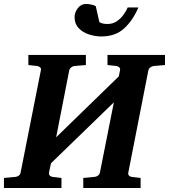

<svg xmlns="http://www.w3.org/2000/svg" viewBox="-37 -948 852 968"><path d="M794.9 -620.1 737.8 -615.2Q729 -614.3 721.2 -608.4Q713.4 -602.5 710.9 -592.8L609.9 -78.1Q607.9 -68.4 613.5 -62.7Q619.1 -57.1 627 -56.2L671.9 -50.8V0H382.8V-50.8L439.9 -56.2Q449.2 -57.1 457 -62.7Q464.8 -68.4 466.8 -78.1L537.1 -432.1L220.2 -125L210 -78.1Q208.5 -68.4 214.1 -62.7Q219.7 -57.1 228 -56.2L272.9 -50.8V0H-17.1V-50.8L41 -56.2Q50.3 -57.1 57.9 -62.7Q65.4 -68.4 66.9 -78.1L168.9 -592.8Q171.4 -602.5 165.8 -607.9Q160.2 -613.3 150.9 -615.2L106 -620.1V-670.9H396V-620.1L337.9 -615.2Q330.1 -614.3 322.3 -608.4Q314.5 -602.5 312 -592.8L246.1 -255.9L562 -563L567.9 -592.8Q570.3 -602.5 564.7 -607.9Q559.1 -613.3 550.8 -615.2L504.9 -620.1V-670.9H794.9ZM660.6 -910.2Q633.3 -845.7 589.1 -804.9Q544.9 -764.2 473.6 -764.2Q443.4 -764.2 412.1 -774.2Q380.9 -784.2 359.9 -805.9Q338.9 -827.6 338.9 -861.8Q338.9 -884.8 355 -906.5Q371.1 -928.2 397.9 -928.2Q405.3 -928.2 421.4 -925.3Q437.5 -922.4 445.8 -917L463.9 -836.9Q477.1 -827.1 504.9 -827.1Q531.7 -827.1 551.8 -840.8Q571.8 -854.5 585.7 -873.8Q599.6 -893.1 606.9 -910.2Z"/></svg>

Font: Charis
Style: Bold Italic
Weight: 700
Italic angle: -11°
Designer: Walt Agee, Miriam Martin, Annie Olsen, Victor Gaultney, Lorna Priest, Alan Ward, Bob Hallissy, Martin Hosken, Sharon Cor
Foundry: SIL Global
Version: Version 7.000